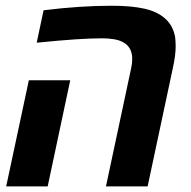

<svg xmlns="http://www.w3.org/2000/svg" viewBox="-20 -662 680 682"><path d="M356.4 0 445.8 -419.4Q449.7 -436.5 449.7 -452.6Q449.7 -496.1 415 -513.2Q401.9 -520 383.1 -522.9Q364.3 -525.9 342.8 -525.9Q301.8 -525.9 247.3 -522.2Q192.9 -518.6 110.4 -510.3L134.8 -625.5Q264.2 -641.6 377.4 -641.6Q446.3 -641.6 492.4 -631.3Q538.6 -621.1 565.9 -596.7Q582 -582.5 590.6 -565.2Q599.1 -547.9 602.1 -530.3Q603 -521.5 603.5 -512.9Q604 -504.4 604 -496.6Q604 -465.8 593.8 -419.4L504.4 0ZM2 0 82.5 -377H229.5L149.4 0Z"/></svg>

Font: Open Sans
Style: Bold Italic
Weight: 700
Italic angle: -12°
Designer: Monotype Design Team
Foundry: Monotype Imaging Inc.
Version: Version 3.003; ttfautohint (v1.8.4)